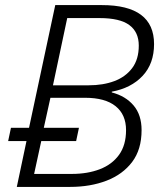

<svg xmlns="http://www.w3.org/2000/svg" viewBox="-20 -734 630 754"><path d="M46 0 84 -180H12L23 -232H94L197 -714H380Q585 -714 585 -561Q585 -484 540 -436Q495 -388 419 -374V-371Q473 -357 504.5 -320Q536 -283 536 -223Q536 -147 499 -98Q462 -49 398.5 -24.5Q335 0 255 0ZM328 -399Q385 -399 429 -415.5Q473 -432 499 -466.5Q525 -501 525 -555Q525 -608 488 -635.5Q451 -663 371 -663H244L188 -399ZM262 -51Q324 -51 372 -69.5Q420 -88 447.5 -126Q475 -164 475 -223Q475 -284 434 -317Q393 -350 314 -350H178L152 -232H290L279 -180H142L114 -51Z"/></svg>

Font: Noto Sans Light
Style: Italic
Weight: 300
Italic angle: -12°
Designer: Monotype Design Team
Foundry: Monotype Imaging Inc.
Version: Version 2.013; ttfautohint (v1.8.4.7-5d5b)